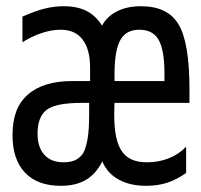

<svg xmlns="http://www.w3.org/2000/svg" viewBox="-20 -580 642 614"><path d="M255.9 -5.4Q288.1 -25.4 307.1 -64Q322.8 -25.9 359.4 -5.9Q395.5 14.2 447.8 14.2Q485.4 14.2 516.1 3.9Q546.4 -6.3 575.2 -26.9V-110.8Q551.8 -86.4 519.5 -73.7Q487.3 -61 450.7 -61Q422.4 -61 402.6 -69.3Q382.8 -77.6 370.1 -95.7Q357.9 -112.8 351.6 -141.6Q345.2 -170.4 345.2 -216.3Q345.2 -228.5 345.7 -231V-235.4V-243.2Q345.7 -248.5 346.2 -251H585.9V-294.9Q585.9 -444.8 550.8 -502.4Q516.1 -560.1 430.7 -560.1Q386.7 -560.1 354.5 -543.9Q322.3 -527.8 306.2 -498Q287.1 -529.3 257.3 -544.7Q227.5 -560.1 183.6 -560.1Q152.3 -560.1 121.6 -552.2Q91.3 -544.4 51.8 -526.9V-444.8Q80.1 -463.4 114.3 -474.6Q145 -484.9 174.3 -484.9Q220.2 -484.9 244.1 -453.6Q268.1 -422.4 268.1 -363.8V-320.8H210.9Q118.2 -320.8 68.8 -277.3Q43.5 -254.9 31.7 -222.9Q20 -190.9 20 -148.4Q20 -69.8 60.1 -27.8Q99.6 14.2 174.8 14.2Q223.1 14.2 255.9 -5.4ZM346.2 -341.8Q346.2 -393.1 354.2 -424.3Q362.3 -455.6 379.6 -470.2Q397 -484.9 425.8 -484.9Q468.8 -484.9 487.3 -452.6Q505.9 -419.4 505.9 -346.2V-320.8H346.2ZM100.1 -152.8Q100.1 -206.5 129.4 -229Q158.7 -251 241.2 -251H265.1V-215.8Q265.1 -165 260.3 -137.7Q256.3 -113.8 249.8 -97.9Q243.2 -82 227.3 -71.5Q211.4 -61 183.1 -61Q143.6 -61 121.8 -85Q100.1 -108.9 100.1 -152.8Z"/></svg>

Font: Hack Dev
Style: Regular
Weight: 400
Designer: Christopher Simpkins
Foundry: Christopher Simpkins
Version: Version 2.0315